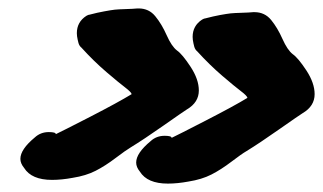

<svg xmlns="http://www.w3.org/2000/svg" viewBox="-20 -479 766 455"><path d="M386.7 -152.3Q401.4 -159.2 467.8 -193.4Q534.2 -227.5 566.4 -247.1Q565.4 -252 551.3 -262.7Q537.1 -273.4 506.8 -299.3Q476.6 -325.2 447.3 -357.4Q442.4 -361.3 440.4 -368.2L438.5 -376Q436.5 -384.8 436.5 -391.6Q436.5 -418 459 -432.6Q463.9 -435.5 466.8 -435.5Q485.4 -440.4 501.5 -443.4Q517.6 -446.3 526.4 -447.3Q535.2 -448.2 552.7 -448.7Q570.3 -449.2 580.1 -450.2H583Q607.4 -450.2 622.6 -431.6Q637.7 -413.1 649.4 -386.7Q661.1 -360.4 673.8 -350.6Q686.5 -341.8 706.1 -312Q725.6 -282.2 725.6 -255.9Q725.6 -227.5 697.3 -210.9Q689.5 -206.1 642.1 -172.9Q594.7 -139.6 564.5 -121.1Q552.7 -114.3 528.3 -95.7Q503.9 -77.1 481 -65.4Q458 -53.7 426.8 -48.8Q400.4 -43.9 377.9 -43.9Q329.1 -43.9 311.5 -72.3Q302.7 -83 302.7 -93.8Q302.7 -116.2 336.9 -144.5Q350.6 -157.2 370.1 -157.2Q386.7 -157.2 386.7 -152.3ZM112.3 -161.1Q127 -168 193.4 -202.1Q259.8 -236.3 292 -255.9Q291 -260.7 276.9 -271.5Q262.7 -282.2 232.4 -308.1Q202.1 -334 172.9 -366.2Q168 -370.1 166 -377L164.1 -384.8Q162.1 -393.6 162.1 -400.4Q162.1 -426.8 184.6 -441.4Q189.5 -444.3 192.4 -444.3Q210.9 -449.2 227.1 -452.1Q243.2 -455.1 252 -456.1Q260.7 -457 278.3 -457.5Q295.9 -458 305.7 -459H308.6Q333 -459 348.1 -440.4Q363.3 -421.9 375 -395.5Q386.7 -369.1 399.4 -359.4Q412.1 -350.6 431.6 -320.8Q451.2 -291 451.2 -264.6Q451.2 -236.3 422.9 -219.7Q415 -214.8 367.7 -181.6Q320.3 -148.4 290 -129.9Q278.3 -123 253.9 -104.5Q229.5 -85.9 206.5 -74.2Q183.6 -62.5 152.3 -57.6Q126 -52.7 103.5 -52.7Q54.7 -52.7 37.1 -81.1Q28.3 -91.8 28.3 -102.5Q28.3 -125 62.5 -153.3Q76.2 -166 95.7 -166Q112.3 -166 112.3 -161.1Z"/></svg>

Font: Essays1743
Style: BoldItalic
Weight: 700
Italic angle: -10°
Designer: Based on the typeface in a 1743 English translation of the essays of Montaigne.  PostScript/TrueType font designed by Jo
Version: Version 002.100